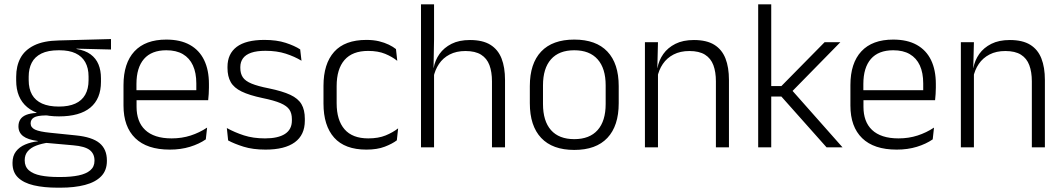

<svg xmlns="http://www.w3.org/2000/svg" viewBox="-20 -683 4928 890"><path d="M253.5 -143.5Q157.5 -143.5 106.2 -186.2Q55 -229 55 -310V-327Q55 -377 74.8 -414Q94.5 -451 138 -472.5Q181.5 -494 252 -495.5L494.5 -502V-453.5L334.5 -457.5V-456Q375 -449.5 400 -431Q425 -412.5 436.5 -384.5Q448 -356.5 448 -320.5V-303.5Q448 -225 398.8 -184.2Q349.5 -143.5 253.5 -143.5ZM250.5 137.5H261Q309 137.5 344 130.2Q379 123 398.5 106.5Q418 90 418 62.5V61Q418 29.5 395.5 12.2Q373 -5 319 -9.5L184 -21.5L205 -22Q172.5 -17.5 147.8 -8Q123 1.5 108.8 18Q94.5 34.5 94.5 59.5V60.5Q94.5 89.5 114 106.5Q133.5 123.5 168.5 130.5Q203.5 137.5 250.5 137.5ZM260 187H247Q183.5 187 136.5 176Q89.5 165 63.8 140.2Q38 115.5 38 73.5V71.5Q38 40 53.8 19.2Q69.5 -1.5 96.5 -13Q123.5 -24.5 155.5 -28L155 -29.5Q108.5 -35.5 87 -52.2Q65.5 -69 65.5 -97V-97.5Q65.5 -116 74.2 -129.5Q83 -143 101.5 -150.5Q120 -158 149.5 -159.5V-168.5L230 -147L192 -148Q152.5 -147.5 137.2 -138.2Q122 -129 122 -111.5V-111Q122 -92 142.5 -82.2Q163 -72.5 213.5 -67.5L331 -55.5Q407 -48 441.2 -19.8Q475.5 8.5 475.5 61V63Q475.5 107 449 134.2Q422.5 161.5 374 174.2Q325.5 187 260 187ZM253 -189Q298.5 -189 329 -202.8Q359.5 -216.5 375 -244Q390.5 -271.5 390.5 -311V-328.5Q390.5 -367.5 375.2 -394.8Q360 -422 330.2 -436Q300.5 -450 255.5 -450H252Q202.5 -450 171.8 -434.8Q141 -419.5 127 -392Q113 -364.5 113 -328V-311.5Q113 -271.5 128.5 -244.2Q144 -217 175 -203Q206 -189 253 -189Z M767 10.5Q661.5 10.5 607 -42.5Q552.5 -95.5 552.5 -193.5V-288.5Q552.5 -390.5 603.2 -445Q654 -499.5 751 -499.5Q816 -499.5 860 -475Q904 -450.5 926.2 -404.5Q948.5 -358.5 948.5 -294V-276.5Q948.5 -262 947.5 -247.5Q946.5 -233 945 -218.5H889Q890 -240.5 890 -260.2Q890 -280 890 -296.5Q890 -345.5 874.2 -379.8Q858.5 -414 827.8 -432Q797 -450 751 -450Q682.5 -450 647.5 -409.8Q612.5 -369.5 612.5 -293.5V-246L613 -238V-187.5Q613 -154 622.8 -127Q632.5 -100 652.8 -80.8Q673 -61.5 703.8 -51.5Q734.5 -41.5 775.5 -41.5Q823 -41.5 863.8 -54.8Q904.5 -68 940 -91.5L934 -37Q903 -15.5 860.5 -2.5Q818 10.5 767 10.5ZM931.5 -218.5H584V-265H931.5Z M1211 10.5Q1152 10.5 1109 -3Q1066 -16.5 1037.5 -32L1031.5 -89.5Q1067.5 -69.5 1110.5 -55.5Q1153.5 -41.5 1208.5 -41.5Q1269 -41.5 1301 -62.2Q1333 -83 1333 -124V-131Q1333 -157.5 1321.5 -174.8Q1310 -192 1280.5 -204.8Q1251 -217.5 1197 -228.5Q1135.5 -241.5 1100 -258.8Q1064.5 -276 1049.5 -302.5Q1034.5 -329 1034.5 -368V-373Q1034.5 -433.5 1077.2 -465.8Q1120 -498 1205.5 -498Q1262.5 -498 1304 -484.5Q1345.5 -471 1371.5 -454L1377.5 -401.5Q1345.5 -421 1304.5 -434.2Q1263.5 -447.5 1210.5 -447.5Q1170 -447.5 1144.2 -438.5Q1118.5 -429.5 1106.2 -412.5Q1094 -395.5 1094 -372.5V-368Q1094 -342 1105.5 -324.8Q1117 -307.5 1146 -295.5Q1175 -283.5 1226 -273.5Q1289 -260.5 1325.5 -243.5Q1362 -226.5 1377.5 -200Q1393 -173.5 1393 -132.5V-123.5Q1393 -57.5 1346.5 -23.5Q1300 10.5 1211 10.5Z M1678.5 10.5Q1578.5 10.5 1529 -45Q1479.5 -100.5 1479.5 -203V-285Q1479.5 -387.5 1529 -442.8Q1578.5 -498 1678.5 -498Q1711 -498 1736.8 -491.8Q1762.5 -485.5 1782.5 -475.8Q1802.5 -466 1815.5 -455.5L1821.5 -401Q1798 -420 1765.2 -433.5Q1732.5 -447 1686.5 -447Q1613.5 -447 1577 -405Q1540.5 -363 1540.5 -284V-204.5Q1540.5 -126 1577 -83.8Q1613.5 -41.5 1687 -41.5Q1734 -41.5 1767.5 -55.2Q1801 -69 1825.5 -88L1819.5 -32.5Q1798.5 -16.5 1763.5 -3Q1728.5 10.5 1678.5 10.5Z M2321 0H2260.5V-306Q2260.5 -349.5 2248.8 -381Q2237 -412.5 2210 -429.5Q2183 -446.5 2137.5 -446.5Q2095.5 -446.5 2064.5 -430.5Q2033.5 -414.5 2014.8 -386.5Q1996 -358.5 1989 -323L1973.5 -367.5H1990Q1996.5 -403.5 2017.2 -432.8Q2038 -462 2073 -479.8Q2108 -497.5 2158.5 -497.5Q2217.5 -497.5 2253 -475.5Q2288.5 -453.5 2304.8 -412.2Q2321 -371 2321 -312ZM1992 0H1931.5V-663H1992V-501L1989.5 -361L1992 -356Z M2642 12Q2541 12 2488.5 -43.8Q2436 -99.5 2436 -204.5V-284Q2436 -388.5 2488.5 -444Q2541 -499.5 2642 -499.5Q2743 -499.5 2795.5 -444Q2848 -388.5 2848 -284V-204.5Q2848 -99.5 2795.5 -43.8Q2743 12 2642 12ZM2642 -38Q2713 -38 2750.2 -80Q2787.5 -122 2787.5 -201V-287.5Q2787.5 -366 2750.2 -408Q2713 -450 2642 -450Q2571 -450 2534 -408Q2497 -366 2497 -287.5V-201Q2497 -122 2534 -80Q2571 -38 2642 -38Z M3359 0H3298.5V-306Q3298.5 -349.5 3286.8 -381Q3275 -412.5 3248 -429.5Q3221 -446.5 3175.5 -446.5Q3133.5 -446.5 3102.5 -430.5Q3071.5 -414.5 3052.5 -386.5Q3033.5 -358.5 3026.5 -322.5L3014 -367.5H3027.5Q3034 -403.5 3054.8 -432.8Q3075.5 -462 3110.8 -479.8Q3146 -497.5 3196.5 -497.5Q3255.5 -497.5 3291 -475.5Q3326.5 -453.5 3342.8 -412.2Q3359 -371 3359 -312ZM3030 0H2969.5V-487.5H3030L3027 -367L3030 -364Z M3885.5 0H3811.5L3602 -235.5H3547V-284H3602L3802.5 -487.5H3875.5L3646 -253.5V-270.5ZM3555 0H3494.5V-663H3555Z M4136.5 10.5Q4031 10.5 3976.5 -42.5Q3922 -95.5 3922 -193.5V-288.5Q3922 -390.5 3972.8 -445Q4023.5 -499.5 4120.5 -499.5Q4185.5 -499.5 4229.5 -475Q4273.5 -450.5 4295.8 -404.5Q4318 -358.5 4318 -294V-276.5Q4318 -262 4317 -247.5Q4316 -233 4314.5 -218.5H4258.5Q4259.5 -240.5 4259.5 -260.2Q4259.5 -280 4259.5 -296.5Q4259.5 -345.5 4243.8 -379.8Q4228 -414 4197.2 -432Q4166.5 -450 4120.5 -450Q4052 -450 4017 -409.8Q3982 -369.5 3982 -293.5V-246L3982.5 -238V-187.5Q3982.5 -154 3992.2 -127Q4002 -100 4022.2 -80.8Q4042.5 -61.5 4073.2 -51.5Q4104 -41.5 4145 -41.5Q4192.5 -41.5 4233.2 -54.8Q4274 -68 4309.5 -91.5L4303.5 -37Q4272.5 -15.5 4230 -2.5Q4187.5 10.5 4136.5 10.5ZM4301 -218.5H3953.5V-265H4301Z M4823.5 0H4763V-306Q4763 -349.5 4751.2 -381Q4739.5 -412.5 4712.5 -429.5Q4685.5 -446.5 4640 -446.5Q4598 -446.5 4567 -430.5Q4536 -414.5 4517 -386.5Q4498 -358.5 4491 -322.5L4478.5 -367.5H4492Q4498.5 -403.5 4519.2 -432.8Q4540 -462 4575.2 -479.8Q4610.5 -497.5 4661 -497.5Q4720 -497.5 4755.5 -475.5Q4791 -453.5 4807.2 -412.2Q4823.5 -371 4823.5 -312ZM4494.5 0H4434V-487.5H4494.5L4491.5 -367L4494.5 -364Z"/></svg>

Font: Anek Malayalam Medium Light
Style: Regular
Weight: 300
Version: Version 1.003